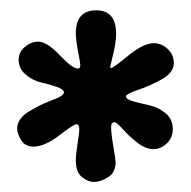

<svg xmlns="http://www.w3.org/2000/svg" viewBox="-20 -741 375 377"><path d="M321.3 -617.2Q321.3 -598.6 297.9 -585.4Q274.4 -572.3 251 -564.5Q227.5 -556.6 227.5 -551.8Q227.5 -545.9 241.7 -542Q255.9 -538.1 273.4 -534.2Q291 -530.3 305.2 -518.6Q319.3 -506.8 319.3 -487.3Q319.3 -470.7 307.6 -459.5Q295.9 -448.2 281.2 -448.2Q265.6 -448.2 249 -461.4Q232.4 -474.6 220.7 -487.8Q209 -501 205.1 -501Q198.2 -501 198.2 -492.2Q198.2 -478.5 202.6 -453.1Q207 -427.7 207 -422.9Q207 -402.3 192.4 -393.1Q177.7 -383.8 165 -383.8Q152.3 -383.8 140.6 -393.6Q128.9 -403.3 128.9 -425.8Q128.9 -437.5 132.3 -459Q135.7 -480.5 135.7 -486.3Q135.7 -497.1 129.9 -497.1Q125 -497.1 96.2 -475.1Q67.4 -453.1 45.9 -453.1Q29.3 -453.1 21.5 -465.8Q13.7 -478.5 13.7 -488.3Q13.7 -507.8 36.6 -522Q59.6 -536.1 82.5 -544.4Q105.5 -552.7 105.5 -559.6Q105.5 -565.4 91.8 -570.3Q78.1 -575.2 61 -579.1Q43.9 -583 30.3 -594.7Q16.6 -606.4 16.6 -624Q16.6 -638.7 28.8 -648.9Q41 -659.2 54.7 -659.2Q72.3 -659.2 97.2 -632.8Q122.1 -606.4 132.8 -606.4Q137.7 -606.4 137.7 -613.3Q137.7 -617.2 133.3 -639.6Q128.9 -662.1 128.9 -675.8Q128.9 -720.7 168.9 -720.7Q208 -720.7 208 -674.8Q208 -658.2 202.1 -634.3Q196.3 -610.4 196.3 -609.4Q196.3 -607.4 198.2 -607.4Q202.1 -607.4 231.9 -631.8Q261.7 -656.2 282.2 -656.2Q296.9 -656.2 309.1 -645Q321.3 -633.8 321.3 -617.2Z"/></svg>

Font: Goudy Bookletter 1911
Style: Regular
Weight: 400
Version: Version 2010.07.03